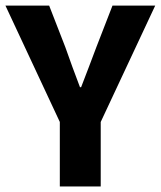

<svg xmlns="http://www.w3.org/2000/svg" viewBox="-27 -672 580 692"><path d="M188.6 0V-232.4L-7.4 -651.8H150.2L208.4 -502.1Q221.2 -465.1 234.1 -430.3Q247 -395.6 261.3 -357.6H265.3Q279.6 -395.6 293.2 -430.3Q306.8 -465.1 320.3 -502.1L378.4 -651.8H532.4L336 -232.4V0Z"/></svg>

Font: Source Sans 3
Style: Regular
Weight: 200
Designer: Paul D. Hunt
Foundry: Adobe
Version: Version 3.046;hotconv 1.0.118;makeotfexe 2.5.65603